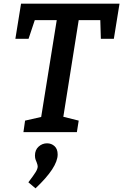

<svg xmlns="http://www.w3.org/2000/svg" viewBox="-20 -722 673 1049"><path d="M64 -510 95 -702H633L602 -510H531L528 -612H410L326 -84L410 -63L400 0H108L117 -63L205 -83L290 -612H170L136 -510ZM135 274Q164 236 175 218Q186 200 186 187Q186 180 180 164Q179 162 175 152Q171 142 171 128Q171 97 191 79Q211 61 237 61Q261 61 278 76.5Q295 92 295 122Q295 193 174 307Z"/></svg>

Font: Bitter Pro SemiBold
Style: Italic
Weight: 600
Italic angle: -9°
Designer: Sol Matas, and Bitter project Authors
Foundry: Sol Matas
Version: Version 1.010